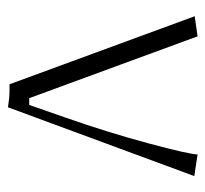

<svg xmlns="http://www.w3.org/2000/svg" viewBox="-37 -478 519 485"><g transform="rotate(90 222.5 -235.5)"><path d="M21 -467.8 71.8 -475.1 228 -49.8H245.1L276.9 -141.1Q314.9 -249.5 342.5 -352.5Q370.1 -455.6 370.1 -475.1L424.8 -466.8L251 3.9Q227.1 0 210.9 0H192.9Z"/></g></svg>

Font: Resagokr
Style: Light
Weight: 300
Designer: gluk
Foundry: gluk
Version: Version 0.95